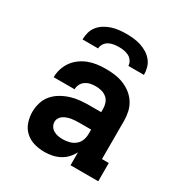

<svg xmlns="http://www.w3.org/2000/svg" viewBox="-174 -867 948 1002"><g transform="rotate(30 300.0 -366.0)"><path d="M235 8H234Q203 8 173 -0.5Q143 -9 120 -30Q97 -51 87 -81Q77 -111 77 -142Q77 -170 85.5 -198Q94 -226 112.5 -247.5Q131 -269 156 -283.5Q181 -298 208.5 -306.5Q236 -315 264.5 -317.5Q293 -320 321 -320H389V-340Q389 -358 383 -375Q377 -392 363.5 -403Q350 -414 333 -418.5Q316 -423 298 -423Q282 -423 266.5 -420Q251 -417 237.5 -408Q224 -399 216.5 -384.5Q209 -370 209 -354H83Q83 -380 91 -405Q99 -430 114 -451Q129 -472 150.5 -487.5Q172 -503 196 -512Q220 -521 246 -524.5Q272 -528 298 -528Q325 -528 352 -524.5Q379 -521 404.5 -511Q430 -501 452 -484Q474 -467 488.5 -444Q503 -421 509 -394.5Q515 -368 515 -340V-110H556V0H389V-78Q378 -57 362 -40Q346 -23 325 -12Q304 -1 281 3.5Q258 8 235 8ZM286 -97Q305 -97 324.5 -102Q344 -107 359.5 -119.5Q375 -132 382 -150.5Q389 -169 389 -189V-215H321Q309 -215 297 -214.5Q285 -214 272.5 -212Q260 -210 248.5 -206Q237 -202 226.5 -195.5Q216 -189 209.5 -178Q203 -167 203 -155Q203 -141 210.5 -128.5Q218 -116 230.5 -109Q243 -102 257 -99.5Q271 -97 286 -97ZM115 -600Q115 -622 121 -643.5Q127 -665 141 -682Q155 -699 174 -710.5Q193 -722 213.5 -728.5Q234 -735 256 -737.5Q278 -740 300 -740Q322 -740 344 -737.5Q366 -735 386.5 -728.5Q407 -722 426 -710.5Q445 -699 459 -682Q473 -665 479 -643.5Q485 -622 485 -600H391Q391 -615 382 -628.5Q373 -642 359.5 -649Q346 -656 330.5 -658.5Q315 -661 300 -661Q285 -661 269.5 -658.5Q254 -656 240.5 -649Q227 -642 218 -628.5Q209 -615 209 -600Z"/></g></svg>

Font: Iosevka Etoile Extrabold
Style: Regular
Weight: 800
Designer: Belleve Invis
Foundry: Belleve Invis
Version: Version 22.1.2; ttfautohint (v1.8.4)